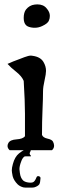

<svg xmlns="http://www.w3.org/2000/svg" viewBox="-20 -690 284 882"><path d="M121.1 24.4Q125 28.3 118.2 28.3Q94.7 27.3 91.8 29.3Q83 36.1 78.1 49.8Q69.3 72.3 69.3 86.9Q69.3 90.8 71.3 104.5Q74.2 127.9 86.9 139.6Q95.7 146.5 110.4 148.4Q126 150.4 132.8 146.5Q140.6 142.6 147.5 125Q150.4 117.2 158.7 119.6Q167 122.1 166 129.9Q165 149.4 160.2 157.2Q153.3 166 136.7 170.9Q133.8 171.9 112.3 171.9Q90.8 171.9 87.9 170.9Q72.3 167 61.5 157.2Q43 138.7 38.1 119.1Q34.2 99.6 34.2 92.8Q34.2 81.1 39.1 63.5Q47.9 30.3 67.4 14.6Q93.8 -5.9 106.4 -5.9Q112.3 -5.9 120.1 -1Q123 1 118.2 8.8Q113.3 16.6 121.1 24.4ZM133.8 -562.5Q109.4 -564.5 99.6 -574.2Q88.9 -585 88.9 -607.4Q88.9 -632.8 99.6 -646.5Q115.2 -666 138.7 -668.9Q140.6 -668.9 145 -669.4Q149.4 -669.9 151.4 -669.9Q179.7 -669.9 194.3 -651.4Q209 -634.8 209 -617.2Q209 -605.5 205.1 -596.7Q201.2 -583 173.8 -570.3Q157.2 -562.5 140.6 -562.5ZM14.6 -396.5Q40 -408.2 70.3 -418.9Q72.3 -419.9 91.8 -427.2Q111.3 -434.6 122.1 -434.6Q124 -434.6 126.5 -434.1Q128.9 -433.6 129.9 -433.6Q166 -428.7 179.7 -405.3Q191.4 -385.7 191.4 -364.3Q191.4 -350.6 184.6 -320.3Q177.7 -290 177.7 -271.5Q177.7 -239.3 175.3 -186Q172.9 -132.8 172.9 -70.3Q177.7 -57.6 198.2 -53.2Q218.8 -48.8 223.6 -39.1Q228.5 -29.3 228.5 -20.5Q228.5 -8.8 218.8 0H24.4Q14.6 -8.8 14.6 -19.5Q14.6 -26.4 18.6 -33.2Q26.4 -47.9 56.2 -49.8Q85.9 -51.8 94.7 -64.5V-106.4V-168Q94.7 -222.7 88.9 -318.4Q80.1 -339.8 54.7 -359.9Q29.3 -379.9 14.6 -396.5Z"/></svg>

Font: LPEducational
Style: Medium
Weight: 500
Designer: Based on Essays1743, by John Stracke, which says:

Based on the typeface in a 1743 English translation of the essays of 
Version: Version 001.204